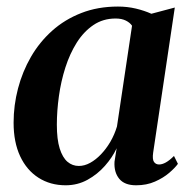

<svg xmlns="http://www.w3.org/2000/svg" viewBox="-20 -555 583 586"><path d="M447.5 -89.5Q444.5 -68.5 450 -60.8Q455.5 -53 465.5 -53Q475 -53 486.2 -59.2Q497.5 -65.5 511 -79L523 -55Q514.5 -43 496.5 -27.5Q478.5 -12 453 -0.8Q427.5 10.5 395.5 10.5Q360 10.5 343.8 -9.5Q327.5 -29.5 329.5 -61.5L336 -102.5Q323 -74.5 300.2 -48.8Q277.5 -23 247 -6.2Q216.5 10.5 180.5 10.5Q133.5 10.5 97.5 -12.5Q61.5 -35.5 41.5 -78.2Q21.5 -121 21.5 -180.5Q21.5 -233.5 35 -285Q48.5 -336.5 74.5 -381.5Q100.5 -426.5 139 -461Q177.5 -495.5 228 -515.2Q278.5 -535 340 -535Q368.5 -535 394.8 -528.8Q421 -522.5 442 -513L513.5 -532ZM383 -476.5Q376.5 -486 364 -492.2Q351.5 -498.5 333 -498.5Q294.5 -498.5 265 -478.5Q235.5 -458.5 214.2 -424.8Q193 -391 179.5 -348.8Q166 -306.5 159.8 -261.5Q153.5 -216.5 153.5 -174.5Q153.5 -129.5 162.2 -101.8Q171 -74 186 -61.2Q201 -48.5 220.5 -48.5Q238 -48.5 255.2 -58Q272.5 -67.5 288.2 -84Q304 -100.5 316.8 -122.2Q329.5 -144 337 -169Z"/></svg>

Font: Merriweather 96pt SemiBold
Style: Italic
Weight: 600
Italic angle: -7.8°
Version: Version 2.101